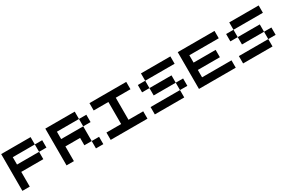

<svg xmlns="http://www.w3.org/2000/svg" viewBox="205 -2561 6791 4521"><g transform="rotate(-30 3600.5 -300.0)"><path d="M200.2 -600.1V-399.9H799.8V-200.2H200.2V200.2H0V-799.8H799.8V-600.1ZM799.8 -600.1H1000V-399.9H799.8Z M2000 -600.1H2200.2V-399.9H2000ZM2200.2 200.2H2000V0H2200.2ZM1800.3 -200.2H1400.4V200.2H1200.2V-799.8H2000V-600.1H1400.4V-399.9H2000V0H1800.3Z M3000.5 -600.1V0H3400.4V200.2H2400.4V0H2800.3V-600.1H2400.4V-799.8H3400.4V-600.1Z M4600.6 0H4400.4V-200.2H4600.6ZM3600.6 200.2V0H4400.4V200.2ZM4400.4 -200.2H3800.8V-399.9H4400.4ZM4600.6 -799.8V-600.1H3800.8V-799.8ZM3600.6 -600.1H3800.8V-399.9H3600.6Z M5800.8 -600.1H5001V-399.9H5600.6V-200.2H5001V0H5800.8V200.2H4800.8V-799.8H5800.8Z M7001 0H6800.8V-200.2H7001ZM6001 200.2V0H6800.8V200.2ZM6800.8 -200.2H6201.2V-399.9H6800.8ZM7001 -799.8V-600.1H6201.2V-799.8ZM6001 -600.1H6201.2V-399.9H6001Z"/></g></svg>

Font: QuinqueFive
Style: Regular
Weight: 400
Monospace: yes
Designer: GGBotNet
Foundry: GGBotNet
Version: 1.1